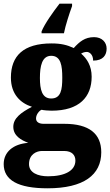

<svg xmlns="http://www.w3.org/2000/svg" viewBox="-33 -786 597 1039"><path d="M192 -616V-606H313C321 -648 343 -715 357 -753V-766H289C255 -722 209 -658 192 -616ZM224 233C421 233 515 160 515 38C515 -62 450 -116 315 -116H203C181 -116 162 -124 162 -145C162 -166 179 -187 192 -192C202 -189 233 -187 246 -187C396 -187 463 -261 463 -371C463 -430 437 -469 406 -496C413 -500 423 -505 437 -505C449 -505 471 -493 471 -458C526 -458 544 -489 544 -523C544 -557 519 -585 476 -585C426 -585 397 -560 366 -526C330 -543 296 -551 246 -551C94 -551 26 -484 26 -366C26 -277 77 -228 140 -208C80 -177 39 -146 39 -100C39 -51 81 -28 120 -13C38 -7 -13 37 -13 102C-13 189 65 233 224 233ZM244 -253C194 -253 183 -302 183 -364C183 -428 194 -484 244 -484C297 -484 304 -430 304 -365C304 -301 297 -253 244 -253ZM227 168C172 168 124 149 124 102C124 48 166 31 194 31H314C357 31 375 54 375 83C375 137 319 168 227 168Z"/></svg>

Font: Noto Serif Ethiopic SemiCondensed Black
Style: Regular
Weight: 900
Width: 4
Designer: Monotype Design Team
Foundry: Monotype Imaging Inc.
Version: Version 2.102